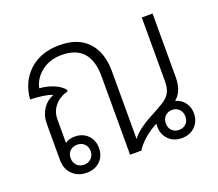

<svg xmlns="http://www.w3.org/2000/svg" viewBox="-103 -730 1006 885"><g transform="rotate(-20 399.5 -288.0)"><path d="M740 -80Q740 -40 714.5 -15Q689 10 649 10Q610 10 585 -15Q560 -40 560 -79Q560 -88 561 -93Q529 -77 500 -52.5Q471 -28 453 0H398V-384Q398 -540 258 -540Q201 -540 160.5 -509.5Q120 -479 109 -431Q148 -428 179.5 -414.5Q211 -401 227 -381V-373Q186 -362 162.5 -334Q139 -306 139 -267V-152Q158 -166 186 -166Q225 -166 249.5 -141.5Q274 -117 274 -78Q274 -39 248.5 -14.5Q223 10 183 10Q140 10 113 -17Q86 -44 86 -87V-266Q86 -305 105.5 -335.5Q125 -366 160 -380Q123 -395 52 -397Q59 -482 115.5 -534Q172 -586 264 -586Q355 -586 403 -534Q451 -482 451 -389V-58Q480 -98 559 -139Q603 -162 623.5 -176Q644 -190 654.5 -210Q665 -230 665 -263V-576H718V-263Q718 -195 678 -162Q707 -154 723.5 -131.5Q740 -109 740 -80ZM698 -79Q698 -100 684.5 -114Q671 -128 650 -128Q629 -128 615.5 -114Q602 -100 602 -79Q602 -57 615.5 -43.5Q629 -30 650 -30Q671 -30 684.5 -43.5Q698 -57 698 -79ZM135 -78Q135 -57 148.5 -43Q162 -29 184 -29Q205 -29 219 -43Q233 -57 233 -78Q233 -100 219 -113.5Q205 -127 184 -127Q162 -127 148.5 -113.5Q135 -100 135 -78Z"/></g></svg>

Font: Sarabun ExtraLight
Style: Regular
Weight: 275
Designer: Suppakit Chalermlarp | Katatrad Co.,Ltd.
Foundry: Cadson Demak Co.,Ltd.
Version: Version 1.000; ttfautohint (v1.6)